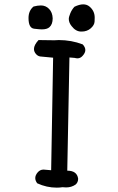

<svg xmlns="http://www.w3.org/2000/svg" viewBox="-20 -860 540 882"><path d="M355 -715H353Q328 -715 309 -740Q296 -756 296 -773Q296 -782 303 -799Q310 -816 322 -829Q345 -840 362 -840Q379 -840 391 -830Q415 -810 415 -779Q415 -778 414.5 -761.5Q414 -745 397 -730Q380 -715 355 -715ZM172 -725Q163 -725 137 -728Q111 -731 111 -777Q111 -811 134 -830Q153 -835 168 -835Q190 -835 205.5 -819Q221 -803 222 -776Q222 -748 207 -735Q196 -725 172 -725ZM241 2Q194 2 151 -18Q142 -30 142 -42Q142 -55 153 -68Q164 -81 180 -81L215 -78L224 -595L171 -600Q156 -600 146 -611Q136 -622 136 -635Q136 -653 157 -676Q193 -675 230 -675L250 -676Q308 -676 360 -656Q372 -643 372 -630Q372 -617 359 -603Q349 -592 336 -592Q330 -592 323 -594L299 -596L289 -76Q334 -76 339 -39Q339 -22 327 -12Q308 1 284 1L267 0Q254 2 241 2Z"/></svg>

Font: Xiaolai SC
Style: Regular
Weight: 400
Designer: Nozomi Seto 瀬戸のぞみ
Version: Version 3.11;December 4, 2020;FontCreator 13.0.0.2613 64-bit